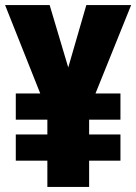

<svg xmlns="http://www.w3.org/2000/svg" viewBox="-20 -734 535 754"><path d="M248 -469 319 -714H495L355 -367H453V-264H330V-206H453V-103H330V0H166V-103H42V-206H166V-264H42V-367H138L0 -714H175Z"/></svg>

Font: Noto Sans Khmer ExtraCondensed Black
Style: Regular
Weight: 900
Width: 2
Designer: Danh Hong and the Monotype Design Team
Foundry: Monotype Imaging Inc.
Version: Version 2.004